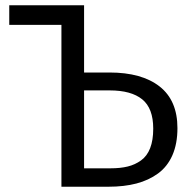

<svg xmlns="http://www.w3.org/2000/svg" viewBox="-20 -708 721 728"><path d="M395 -433.1Q517.6 -433.1 585.2 -380.1Q652.8 -327.1 652.8 -222.2Q652.8 -163.1 633.8 -119.6Q614.7 -76.2 579.3 -50.3Q543.9 -24.4 497.3 -12.2Q450.7 0 391.1 0H212.9V-613.8H15.1V-688H298.8V-433.1ZM398.9 -69.8Q436.5 -69.8 464.4 -76.7Q492.2 -83.5 514.9 -99.9Q537.6 -116.2 549.3 -146.2Q561 -176.3 561 -220.2Q561 -297.4 519.3 -331.3Q477.5 -365.2 396 -365.2H298.8V-69.8Z"/></svg>

Font: Fira Sans Book
Style: Regular
Weight: 350
Designer: Carrois Corporate & Edenspiekermann AG
Foundry: Carrois Corporate GbR & Edenspiekermann AG
Version: Version 4.203;PS 004.203;hotconv 1.0.88;makeotf.lib2.5.64775